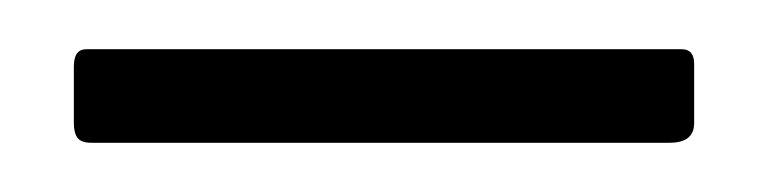

<svg xmlns="http://www.w3.org/2000/svg" viewBox="-20 -742 312 78"><path d="M262 -716V-692Q262 -684 252 -684H17Q13 -684 11.5 -686Q10 -688 10 -692V-715Q10 -722 15 -722H257Q262 -722 262 -716Z"/></svg>

Font: Libre Franklin Thin
Style: Regular
Weight: 100
Designer: Pablo Impallari, Rodrigo Fuenzalida, Nhung Nguyen
Foundry: Impallari Type
Version: Version 3.000